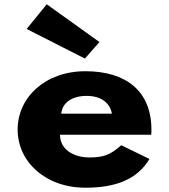

<svg xmlns="http://www.w3.org/2000/svg" viewBox="-20 -860 788 895"><path d="M197.9 -840 104.2 -725 375.8 -587 443.6 -664ZM684.8 -232C685.8 -238 685.8 -249 685.8 -256C685.8 -436 566.8 -528 378.2 -528C190.7 -528 62.2 -406 62.2 -256C62.2 -107 190.7 15 378.2 15C516.2 15 618.8 -22 676.8 -119L545.2 -183C493.2 -137 462.9 -126 394 -126C339.5 -126 259.7 -153 259.7 -232ZM265.7 -330C269.3 -377 310.5 -413 384.3 -413C447.2 -413 492 -384 501.7 -330Z"/></svg>

Font: Hussar
Style: BdSuprExt
Weight: 700
Foundry: Cannot Into Space Fonts
Version: Version 2.00